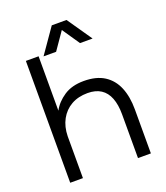

<svg xmlns="http://www.w3.org/2000/svg" viewBox="-155 -972 933 1078"><g transform="rotate(-20 311.5 -433.0)"><path d="M153 0H77V-728H153V-403Q177 -448 224.5 -479.5Q272 -511 343 -511Q418 -511 465.5 -480.5Q513 -450 536 -394.5Q559 -339 559 -263V0H482V-262Q482 -319 466.5 -359Q451 -399 419.5 -419.5Q388 -440 340 -440Q284 -440 242.5 -416.5Q201 -393 177.5 -350Q154 -307 153 -250ZM370 -866 472 -718H397L326 -822L254 -718H179L282 -866Z"/></g></svg>

Font: Nata Sans
Style: Regular
Weight: 400
Designer: Daniel Uzquiano Cruz
Version: Version 1.001